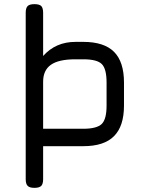

<svg xmlns="http://www.w3.org/2000/svg" viewBox="-20 -706 698 926"><path d="M146 200C161.5 200 172.5 197 179 190.5C185 184 188 173.5 188 158C188 158 188 -1 188 -1C188 -1 382 -1 382 -1C382 -1 382 -1 382 -1C448.5 -1 498 -17 530 -49.5C562 -81.5 578 -130.5 578 -197C578 -197 578 -308 578 -308C578 -308 578 -308 578 -308C578 -374.5 562 -424 530 -456C498 -488 448.5 -504 382 -504C382 -504 344 -504 344 -504C344 -504 344 -504 344 -504C280.5 -504 228.5 -481.5 188 -436C188 -436 188 -644 188 -644C188 -644 188 -644 188 -644C188 -659.5 185 -670.5 179 -677C172.5 -683 161.5 -686 146 -686C146 -686 146 -686 146 -686C130.5 -686 120 -683 113.5 -677C107 -670.5 104 -659.5 104 -644C104 -644 104 158 104 158C104 158 104 158 104 158C104 173.5 107 184 113.5 190.5C120 197 130.5 200 146 200C146 200 146 200 146 200ZM188 -312C188 -312 188 -312 188 -312C188 -348.5 200.5 -376 225.5 -393.5C250 -411 289.5 -420 344 -420C344 -420 382 -420 382 -420C382 -420 382 -420 382 -420C425.5 -420 455.5 -412.5 471 -397C486.5 -381.5 494 -351.5 494 -308C494 -308 494 -197 494 -197C494 -197 494 -197 494 -197C494 -153.5 486.5 -124 471 -108.5C455.5 -93 425.5 -85 382 -85C382 -85 188 -85 188 -85C188 -85 188 -312 188 -312Z"/></svg>

Font: Jura-Fortis-Bold
Style: Bold
Weight: 500
Designer: Daniel Johnson, Alexei Vanyashin, Mirko Velimirovic
Foundry: Daniel Johnson
Version: ""